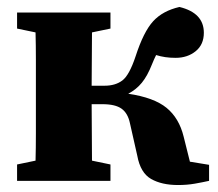

<svg xmlns="http://www.w3.org/2000/svg" viewBox="-20 -519 626 551"><path d="M374 -72 353 -165Q347 -194 329 -207Q311 -220 274 -220H243Q243 -180 243.5 -137Q244 -94 244 -58L297 -47V0H29V-47L82 -58Q83 -94 83 -136Q83 -178 83 -210V-273Q83 -305 83 -347Q83 -389 82 -426L29 -437V-483H297V-437L244 -426Q244 -391 243.5 -349.5Q243 -308 243 -273H280Q311 -273 331 -288Q351 -303 369 -357Q392 -428 419.5 -458Q447 -488 495 -499Q565 -482 565 -425Q565 -391 541.5 -372Q518 -353 484 -353Q468 -353 454.5 -355Q441 -357 428 -361Q422 -349 416 -334Q403 -301 387 -281.5Q371 -262 348 -250Q422 -239 458 -209.5Q494 -180 507 -127L525 -55L580 -46V0Q562 4 539.5 8Q517 12 491 12Q444 12 413.5 -5.5Q383 -23 374 -72Z"/></svg>

Font: Source Serif 4
Style: Bold
Weight: 700
Designer: Frank Grießhammer
Foundry: Adobe
Version: Version 4.005;hotconv 1.1.0;makeotfexe 2.6.0